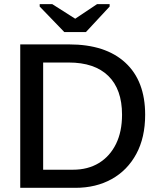

<svg xmlns="http://www.w3.org/2000/svg" viewBox="-20 -901 762 921"><path d="M676.3 -350.6Q676.3 -241.2 633.8 -162.6Q591.3 -84 515.9 -42Q440.4 0 341.3 0H77.1V-688H311.5Q486.3 -688 581.3 -600.3Q676.3 -512.7 676.3 -350.6ZM565.4 -350.6Q565.4 -472.7 499.5 -536.9Q433.6 -601.1 309.6 -601.1H187V-86.9H330.1Q401.9 -86.9 454.6 -119.1Q507.3 -151.4 536.4 -210.4Q565.4 -269.5 565.4 -350.6ZM505.9 -869.6 392.1 -747.1H288.6L170.4 -869.6V-881.3H230.5L340.3 -811.5H341.3L445.8 -881.3H505.9Z"/></svg>

Font: Arimo Medium
Style: Regular
Weight: 500
Designer: Steve Matteson
Foundry: Monotype Imaging Inc.
Version: Version 1.33